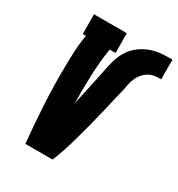

<svg xmlns="http://www.w3.org/2000/svg" viewBox="-175 -849 892 963"><g transform="rotate(30 271.5 -367.5)"><path d="M115 0Q110 -51 106 -102Q102 -153 99 -204.5Q96 -256 94.5 -308Q93 -360 93.5 -412Q94 -464 96 -516Q98 -568 107 -621H89L88 -735H278L279 -621H245Q238 -581 234.5 -540.5Q231 -500 229.5 -460Q228 -420 227.5 -380.5Q227 -341 228 -301Q234 -330 240.5 -359.5Q247 -389 253.5 -418.5Q260 -448 266 -477.5Q272 -507 278 -536.5Q284 -566 294 -595Q304 -624 322.5 -649.5Q341 -675 368 -693.5Q395 -712 424.5 -721.5Q454 -731 483.5 -733Q513 -735 543 -735V-621Q526 -621 508.5 -619Q491 -617 475 -608.5Q459 -600 446.5 -586.5Q434 -573 426 -556.5Q418 -540 414 -523Q410 -506 407 -489V-488Q397 -447 387.5 -406Q378 -365 368.5 -324.5Q359 -284 348 -243Q337 -202 326 -161.5Q315 -121 302 -80.5Q289 -40 273 0Z"/></g></svg>

Font: Iosevka Curly Slab Heavy
Style: Italic
Weight: 900
Italic angle: -9°
Monospace: yes
Designer: Belleve Invis
Foundry: Belleve Invis
Version: Version 22.1.2; ttfautohint (v1.8.4)